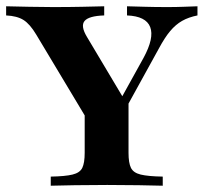

<svg xmlns="http://www.w3.org/2000/svg" viewBox="-30 -591 649 611"><path d="M277.4 -160.5 85.5 -480.6Q65.3 -514.5 44.8 -527.4Q24.2 -540.3 -10.5 -541.9V-571Q26.6 -570.2 63.3 -569.4Q100 -568.5 138.7 -568.5Q190.3 -568.5 231.5 -569.4Q272.6 -570.2 301.6 -571V-541.9Q252.4 -540.3 239.1 -524.2Q225.8 -508.1 246.8 -473.4L369.4 -267.7L339.5 -249.2L426.6 -406.5Q461.3 -470.2 448 -504.8Q434.7 -539.5 374.2 -541.9V-571Q402.4 -570.2 433.1 -569.4Q463.7 -568.5 502.4 -568.5Q530.6 -568.5 553.6 -569.4Q576.6 -570.2 598.4 -571V-541.9Q570.2 -536.3 549.6 -524.6Q529 -512.9 511.7 -492.3Q494.4 -471.8 475.8 -437.1L323.4 -160.5ZM131.5 0V-29Q177.4 -29.8 200.8 -35.5Q224.2 -41.1 231.9 -56.9Q239.5 -72.6 239.5 -104.8V-250.8L317.7 -198.4L379 -293.5V-104.8Q379 -72.6 386.7 -56.9Q394.4 -41.1 417.7 -35.5Q441.1 -29.8 487.9 -29V0Q458.9 -0.8 411.7 -1.6Q364.5 -2.4 311.3 -2.4Q255.6 -2.4 208.1 -1.6Q160.5 -0.8 131.5 0Z"/></svg>

Font: Playfair 5pt SemiExpanded Light ExtraBold
Style: Regular
Weight: 800
Version: Version 2.001;gftools[0.9.30]